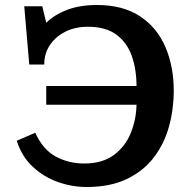

<svg xmlns="http://www.w3.org/2000/svg" viewBox="-20 -734 771 768"><path d="M326 14Q268 14 211.5 -6Q155 -26 111 -67Q67 -108 47 -171L121 -203Q152 -135 203.5 -107.5Q255 -80 317 -80Q390 -80 436 -114.5Q482 -149 503.5 -203Q525 -257 526 -315H165V-390H526Q526 -457 507 -510.5Q488 -564 445.5 -595.5Q403 -627 331 -627Q282 -627 243 -608Q204 -589 180.5 -555Q157 -521 157 -476H97L77 -709H149L165 -643Q199 -676 249.5 -695Q300 -714 368 -714Q472 -714 540.5 -668.5Q609 -623 642 -545Q675 -467 675 -371Q675 -297 656 -228Q637 -159 595.5 -104.5Q554 -50 487.5 -18Q421 14 326 14Z"/></svg>

Font: Literata 7pt SemiBold
Style: Regular
Weight: 600
Designer: Latin by Veronika Burian and Jose Scaglione. Greek by Irene Vlachou. Cyrillic by Vera Evstafieva.
Foundry: TypeTogether
Version: Version 3.002